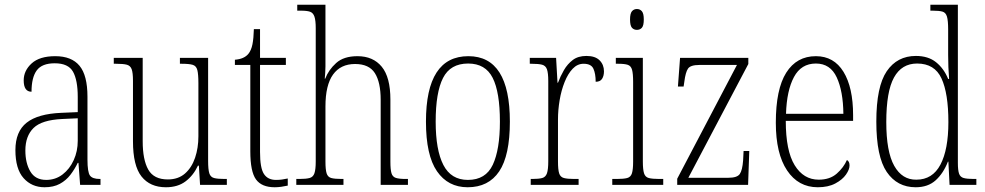

<svg xmlns="http://www.w3.org/2000/svg" viewBox="-20 -780 4154 810"><path d="M168 10Q114 10 79.5 -28.5Q45 -67 45 -147Q45 -225 92.5 -262.5Q140 -300 239 -304L308 -307V-371Q308 -442 288 -477.5Q268 -513 211 -513Q157 -513 135 -483Q113 -453 113 -393Q80 -393 80 -441Q80 -482 113.5 -512.5Q147 -543 213 -543Q282 -543 315.5 -502.5Q349 -462 349 -372V-107Q349 -54 359.5 -39.5Q370 -25 401 -25H404V0H318L311 -93H308Q295 -66 277 -42.5Q259 -19 232.5 -4.5Q206 10 168 10ZM175 -21Q214 -21 244 -44Q274 -67 291 -104.5Q308 -142 308 -186V-281L243 -278Q156 -274 121.5 -240Q87 -206 87 -145Q87 -92 108 -56.5Q129 -21 175 -21Z M680 10Q613 10 577 -35.5Q541 -81 541 -184V-439Q541 -473 535.5 -488Q530 -503 515 -507Q500 -511 469 -511H460V-536H582V-184Q582 -106 605.5 -64.5Q629 -23 688 -23Q732 -23 760.5 -48Q789 -73 803 -114.5Q817 -156 817 -205V-429Q817 -467 812.5 -484.5Q808 -502 793 -506.5Q778 -511 746 -511H739V-536H858V-101Q858 -65 863 -49Q868 -33 883 -29Q898 -25 927 -25H937V0H824L819 -81H815Q796 -40 763 -15Q730 10 680 10Z M1139 10Q1084 10 1060 -23Q1036 -56 1036 -142V-506H971V-528Q1010 -531 1028 -553Q1040 -568 1045 -593Q1050 -618 1051 -657H1077V-536H1186V-506H1077V-139Q1077 -71 1093.5 -46Q1110 -21 1144 -21Q1158 -21 1169 -22.5Q1180 -24 1194 -27V3Q1181 6 1166.5 8Q1152 10 1139 10Z M1230 0V-25H1242Q1271 -25 1286 -29Q1301 -33 1306.5 -49Q1312 -65 1312 -99V-661Q1312 -694 1306.5 -710Q1301 -726 1288 -730.5Q1275 -735 1250 -735H1234V-760H1353V-500Q1353 -487 1352 -472.5Q1351 -458 1350 -448H1352Q1366 -485 1398 -514Q1430 -543 1488 -543Q1554 -543 1590.5 -498.5Q1627 -454 1627 -360V-98Q1627 -65 1631.5 -49.5Q1636 -34 1650 -29.5Q1664 -25 1692 -25H1701V0H1586V-359Q1586 -433 1561.5 -471.5Q1537 -510 1478 -510Q1417 -510 1385 -465.5Q1353 -421 1353 -331V-98Q1353 -64 1358 -48.5Q1363 -33 1377.5 -29Q1392 -25 1422 -25H1429V0Z M1953 10Q1870 10 1823.5 -57.5Q1777 -125 1777 -267Q1777 -543 1956 -543Q2131 -543 2131 -267Q2131 -124 2086 -57Q2041 10 1953 10ZM1954 -21Q2029 -21 2059 -85Q2089 -149 2089 -267Q2089 -391 2058.5 -451.5Q2028 -512 1955 -512Q1880 -512 1849 -451Q1818 -390 1818 -267Q1818 -147 1850.5 -84Q1883 -21 1954 -21Z M2219 0V-25H2225Q2253 -25 2267.5 -29Q2282 -33 2287.5 -49Q2293 -65 2293 -100V-438Q2293 -472 2287.5 -487.5Q2282 -503 2267 -507Q2252 -511 2221 -511H2215V-536H2326L2332 -431H2334Q2344 -458 2359 -484Q2374 -510 2396.5 -527Q2419 -544 2454 -544Q2491 -544 2509.5 -525.5Q2528 -507 2528 -479Q2528 -460 2520 -447.5Q2512 -435 2493 -435Q2493 -469 2483.5 -490Q2474 -511 2442 -511Q2416 -511 2396 -490Q2376 -469 2362 -434Q2348 -399 2341 -357.5Q2334 -316 2334 -276V-99Q2334 -64 2339 -48.5Q2344 -33 2359 -29Q2374 -25 2402 -25H2421V0Z M2667 -654Q2654 -654 2646 -663Q2638 -672 2638 -698Q2638 -723 2646 -732.5Q2654 -742 2667 -742Q2680 -742 2688 -732.5Q2696 -723 2696 -698Q2696 -672 2688 -663Q2680 -654 2667 -654ZM2563 0V-25H2582Q2611 -25 2626 -29Q2641 -33 2646 -49Q2651 -65 2651 -98V-435Q2651 -469 2646.5 -485.5Q2642 -502 2628.5 -506.5Q2615 -511 2588 -511H2578V-536H2692V-99Q2692 -65 2697 -49Q2702 -33 2717 -29Q2732 -25 2761 -25H2778V0Z M2837 0V-26L3089 -506H2931Q2893 -506 2882.5 -490.5Q2872 -475 2867 -435L2864 -415H2840L2849 -536H3137V-510L2884 -30H3053Q3090 -30 3101 -46Q3112 -62 3115 -103L3117 -143H3141L3136 0Z M3430 10Q3348 10 3300.5 -61Q3253 -132 3253 -262Q3253 -404 3297 -473.5Q3341 -543 3422 -543Q3498 -543 3538.5 -477Q3579 -411 3579 -294V-270H3295Q3295 -144 3332.5 -83Q3370 -22 3434 -22Q3481 -22 3510 -47.5Q3539 -73 3553 -105Q3564 -99 3564 -82Q3564 -65 3549 -43.5Q3534 -22 3504 -6Q3474 10 3430 10ZM3538 -300Q3537 -395 3510 -453.5Q3483 -512 3422 -512Q3360 -512 3329.5 -455Q3299 -398 3296 -300Z M3843 10Q3765 10 3721 -54.5Q3677 -119 3677 -267Q3677 -415 3721 -479.5Q3765 -544 3844 -544Q3896 -544 3929 -517.5Q3962 -491 3980 -447H3984Q3982 -471 3981 -497Q3980 -523 3980 -548V-656Q3980 -693 3975 -710Q3970 -727 3956 -731Q3942 -735 3915 -735H3905V-760H4021V-93Q4021 -62 4026 -47.5Q4031 -33 4045.5 -29Q4060 -25 4088 -25H4099V0H3986L3981 -98H3979Q3960 -49 3927.5 -19.5Q3895 10 3843 10ZM3846 -22Q3914 -22 3947.5 -85.5Q3981 -149 3981 -265Q3981 -386 3952 -449Q3923 -512 3849 -512Q3784 -512 3751.5 -453Q3719 -394 3719 -265Q3719 -140 3752.5 -80.5Q3786 -21 3846 -22Z"/></svg>

Font: Noto Serif Ethiopic Condensed ExtraLight
Style: Regular
Weight: 200
Width: 3
Designer: Monotype Design Team
Foundry: Monotype Imaging Inc.
Version: Version 2.102; ttfautohint (v1.8.4.7-5d5b)